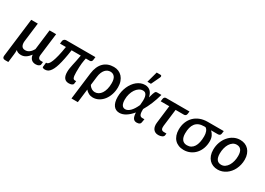

<svg xmlns="http://www.w3.org/2000/svg" viewBox="-8 -1651 3747 2718"><g transform="rotate(30 1866.0 -291.5)"><path d="M194 -510 155.5 -197Q151.5 -149.5 168.5 -121.8Q185.5 -94 226 -94Q263.5 -94 293.2 -116.8Q323 -139.5 345.5 -180L386 -510H493.5L448.5 -145Q444.5 -109 457.8 -92Q471 -75 497.5 -75H529.5L524.5 -32Q522.5 -17.5 503.2 -6.2Q484 5 452 5Q432.5 5 415.2 -0.8Q398 -6.5 384.5 -18.5Q371 -30.5 362.2 -49Q353.5 -67.5 350.5 -93Q320 -51 284.8 -28.2Q249.5 -5.5 208.5 -5.5Q180 -5.5 159 -13.8Q138 -22 123.5 -38Q124.5 -18 123.2 2.5Q122 23 119.5 40.5L104 169.5H50.5Q28 169.5 17 157.8Q6 146 8.5 124L86.5 -510Z M1137.5 -507 1131 -456Q1129.5 -441.5 1119.5 -431.8Q1109.5 -422 1093.5 -422H1029.5Q1025.5 -401.5 1021.5 -380.5Q1017.5 -359.5 1014.5 -332.8Q1011.5 -306 1009.8 -271Q1008 -236 1008 -188Q1008 -152 1011 -130Q1014 -108 1019.5 -96Q1025 -84 1033 -80Q1041 -76 1051 -76H1071.5L1066 -32.5Q1065 -23.5 1059 -16.8Q1053 -10 1043.2 -5.5Q1033.5 -1 1021 1.2Q1008.5 3.5 995 3.5Q944 3.5 919.8 -29.5Q895.5 -62.5 895.5 -126Q895.5 -156 900.2 -185.5Q905 -215 912.2 -249.5Q919.5 -284 928.8 -325.8Q938 -367.5 947 -422H797Q784.5 -336 771.2 -270.8Q758 -205.5 743.8 -158.2Q729.5 -111 713.5 -79.8Q697.5 -48.5 680.2 -29.8Q663 -11 644 -3.5Q625 4 604 4Q597 4 589.5 2.8Q582 1.5 575.8 -1Q569.5 -3.5 565.8 -7.2Q562 -11 563 -16.5L571.5 -89.5H581Q595.5 -89.5 611.5 -107.2Q627.5 -125 643.2 -164.5Q659 -204 674.5 -267.5Q690 -331 704 -422H607.5L613 -467.5Q613.5 -474 617.2 -481Q621 -488 626.8 -493.8Q632.5 -499.5 640.5 -503.2Q648.5 -507 658 -507Z M1191 -270.5Q1198.5 -331 1218.5 -377.2Q1238.5 -423.5 1269.8 -454.8Q1301 -486 1343 -502Q1385 -518 1436 -518Q1477.5 -518 1512.8 -503Q1548 -488 1573.8 -459.5Q1599.5 -431 1614 -390.2Q1628.5 -349.5 1628.5 -298Q1628.5 -235 1610.2 -179.2Q1592 -123.5 1559.8 -82Q1527.5 -40.5 1483.5 -16.5Q1439.5 7.5 1388.5 7.5Q1352.5 7.5 1321.5 -8.5Q1290.5 -24.5 1267.5 -51.5L1240.5 169.5H1136.5ZM1278 -135Q1287 -119 1298.5 -107.2Q1310 -95.5 1322.8 -87.8Q1335.5 -80 1349.2 -76.2Q1363 -72.5 1376 -72.5Q1407 -72.5 1433.8 -88Q1460.5 -103.5 1480 -132.8Q1499.5 -162 1510.8 -204.8Q1522 -247.5 1522 -302Q1522 -371.5 1495.8 -403.5Q1469.5 -435.5 1426 -435.5Q1403 -435.5 1381.5 -426Q1360 -416.5 1342.5 -396.8Q1325 -377 1312.5 -346.5Q1300 -316 1295 -274.5Z M1691 0ZM2167.5 -32.5Q2166 -26 2162.8 -19.5Q2159.5 -13 2152.5 -7.8Q2145.5 -2.5 2134.2 1Q2123 4.5 2106 4.5Q2085 4.5 2070.5 -2.8Q2056 -10 2046.5 -25Q2037 -40 2032 -62.5Q2027 -85 2025.5 -115.5Q1977 -56.5 1925.8 -24.5Q1874.5 7.5 1823 7.5Q1793.5 7.5 1769.2 -3.8Q1745 -15 1727.5 -38.2Q1710 -61.5 1700.5 -96.2Q1691 -131 1691 -178.5Q1691 -224 1700.2 -266.8Q1709.5 -309.5 1726 -347.2Q1742.5 -385 1765.8 -416.5Q1789 -448 1817.2 -470.5Q1845.5 -493 1877.8 -505.5Q1910 -518 1945 -518Q1975.5 -518 1998.2 -508.2Q2021 -498.5 2037 -481.8Q2053 -465 2063.2 -442Q2073.5 -419 2079 -392.5L2083.5 -407.5Q2092.5 -441 2099.2 -461.2Q2106 -481.5 2112.5 -492.5Q2119 -503.5 2125.8 -507Q2132.5 -510.5 2141 -510.5H2214Q2190 -423 2158.5 -347Q2127 -271 2089.5 -208Q2089 -183 2090.2 -162Q2091.5 -141 2097 -125.2Q2102.5 -109.5 2113.2 -100.8Q2124 -92 2143 -92H2178ZM1870 -78.5Q1891.5 -78.5 1912.2 -89.5Q1933 -100.5 1952.5 -120.8Q1972 -141 1990 -170.2Q2008 -199.5 2024.5 -236Q2028.5 -274.5 2029.8 -310.2Q2031 -346 2025 -373.8Q2019 -401.5 2003.2 -418Q1987.5 -434.5 1957.5 -434.5Q1925 -434.5 1896 -415.5Q1867 -396.5 1845.2 -364Q1823.5 -331.5 1810.5 -288Q1797.5 -244.5 1797.5 -195.5Q1797.5 -137.5 1815.8 -108Q1834 -78.5 1870 -78.5ZM1949 -573 1998 -751.5H2059Q2073.5 -751.5 2077.5 -741.8Q2081.5 -732 2074.5 -715.5L2007 -573Z M2256.5 -472.5Q2258 -485.5 2267.8 -495.8Q2277.5 -506 2295 -506H2675.5L2670.5 -464.5Q2668 -447 2657.8 -437.2Q2647.5 -427.5 2630 -427.5H2494L2459.5 -146Q2455.5 -110 2466.5 -91.5Q2477.5 -73 2507.5 -73H2549L2545 -41Q2543.5 -30 2535.5 -21.8Q2527.5 -13.5 2515.2 -7.8Q2503 -2 2488 1Q2473 4 2457.5 4Q2428 4 2407 -6.8Q2386 -17.5 2373.2 -36.5Q2360.5 -55.5 2356 -82Q2351.5 -108.5 2355.5 -140L2390.5 -427.5H2250.5Z M3073.5 -428Q3102 -403 3118.8 -367Q3135.5 -331 3135.5 -284.5Q3135.5 -222 3116.2 -168.5Q3097 -115 3062.2 -76Q3027.5 -37 2979.2 -14.8Q2931 7.5 2873 7.5Q2826.5 7.5 2789 -7.8Q2751.5 -23 2725.2 -51Q2699 -79 2685 -119.2Q2671 -159.5 2671 -209.5Q2671 -276.5 2692.8 -331.5Q2714.5 -386.5 2754 -426Q2793.5 -465.5 2849.2 -487Q2905 -508.5 2973 -508.5H3234.5L3228.5 -463Q3226.5 -448.5 3216.5 -438.2Q3206.5 -428 3184.5 -428ZM3031.5 -306Q3031.5 -326.5 3028.5 -345.8Q3025.5 -365 3019.2 -381.2Q3013 -397.5 3003.5 -409.8Q2994 -422 2981 -428H2960.5Q2912 -428 2877.2 -413.2Q2842.5 -398.5 2820.2 -370Q2798 -341.5 2787.5 -300.5Q2777 -259.5 2777 -207Q2777 -142.5 2803.5 -108Q2830 -73.5 2882.5 -73.5Q2919.5 -73.5 2947.2 -89.2Q2975 -105 2993.8 -134.8Q3012.5 -164.5 3022 -207.8Q3031.5 -251 3031.5 -306Z M3439.5 -76.5Q3473 -76.5 3500.5 -95.2Q3528 -114 3547.2 -145.5Q3566.5 -177 3577 -218.2Q3587.5 -259.5 3587.5 -304.5Q3587.5 -370.5 3563.2 -402.2Q3539 -434 3491.5 -434Q3457.5 -434 3430.2 -415.5Q3403 -397 3384 -366Q3365 -335 3354.5 -293.5Q3344 -252 3344 -206.5Q3344 -76.5 3439.5 -76.5ZM3430 7.5Q3388 7.5 3352.5 -6.8Q3317 -21 3291.2 -48.2Q3265.5 -75.5 3251 -115.2Q3236.5 -155 3236.5 -205.5Q3236.5 -271 3257.2 -328Q3278 -385 3314 -427.2Q3350 -469.5 3398.2 -493.8Q3446.5 -518 3501.5 -518Q3543.5 -518 3579 -503.8Q3614.5 -489.5 3640 -462.2Q3665.5 -435 3680 -395.2Q3694.5 -355.5 3694.5 -305Q3694.5 -262 3685 -222Q3675.5 -182 3658.5 -147.2Q3641.5 -112.5 3617.2 -84Q3593 -55.5 3563.8 -35.2Q3534.5 -15 3500.5 -3.8Q3466.5 7.5 3430 7.5Z"/></g></svg>

Font: Lato Semibold
Style: Italic
Weight: 600
Italic angle: -7°
Designer: Lukasz Dziedzic
Foundry: tyPoland Lukasz Dziedzic
Version: Version 2.006; 2014-01-15